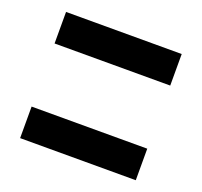

<svg xmlns="http://www.w3.org/2000/svg" viewBox="-91 -584 723 687"><g transform="rotate(20 270.0 -240.0)"><path d="M49.8 0Q49.8 -30.3 49.8 -120.1Q160.2 -120.1 490.2 -120.1Q490.2 -89.8 490.2 0Q379.9 0 49.8 0ZM49.8 -360.4Q49.8 -390.6 49.8 -480.5Q160.2 -480.5 490.2 -480.5Q490.2 -450.2 490.2 -360.4Q379.9 -360.4 49.8 -360.4Z"/></g></svg>

Font: Alibu-Mazigh Belqasem 1
Style: Bold
Weight: 400
Designer: Mazigh Mubarik Belqasem
Version: Version 1.0